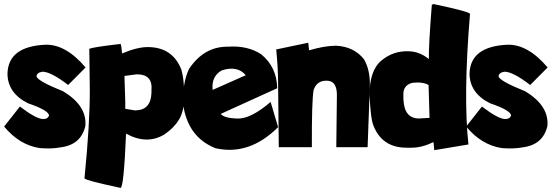

<svg xmlns="http://www.w3.org/2000/svg" viewBox="-40 -729 2735 952"><path d="M185.5 -507.3Q286.6 -509.8 384.3 -394.5L297.9 -307.6Q212.4 -373.5 169.9 -373.5Q141.6 -368.7 141.1 -349.6Q147.9 -326.7 272.9 -276.4Q391.6 -205.1 383.3 -105Q361.8 -9.8 257.3 2Q218.8 9.8 157.7 5.4Q56.2 -9.8 -19.5 -101.6L58.6 -200.7Q140.1 -138.7 174.3 -138.7Q196.3 -138.7 203.1 -155.3Q203.1 -181.6 99.1 -216.8Q-2.9 -267.6 -2.9 -365.2Q1.5 -499 185.5 -507.3Z M557.6 -511.2Q561.5 -507.3 565.4 -463.9Q640.1 -495.6 692.4 -495.6Q815.9 -495.6 859.4 -383.3Q877.9 -315.9 870.6 -221.2Q870.6 -127.9 775.4 -62.5Q688 -9.8 585 -66.4Q573.7 202.6 557.6 202.6Q384.8 166 378.9 155.3Q406.2 -121.1 405.3 -285.2L402.8 -487.3Q423.8 -495.6 557.6 -511.2ZM577.1 -352.5 581.1 -225.1V-189.5L628.9 -181.6Q708 -181.6 710.9 -268.1L711.4 -301.3Q708 -361.8 636.7 -360.4Z M1254.9 -460Q1332.5 -397 1334.5 -291.5L1054.2 -164.1Q1072.8 -142.6 1138.4 -141.1Q1204.1 -139.6 1301.8 -223.6L1338.9 -98.6Q1196.3 43.9 1028.3 5.9Q890.1 -49.3 867.7 -213.4Q864.3 -317.4 897 -386.7Q971.2 -499 1090.8 -497.6Q1188 -503.9 1254.9 -460ZM1014.2 -283.2 1178.7 -356Q1137.7 -404.8 1060.5 -380.4Q1007.3 -351.6 1014.2 -283.2Z M1488.3 -517.1 1492.7 -479.5Q1568.8 -502 1626.5 -502.4Q1715.8 -497.6 1765.1 -434.6Q1795.4 -382.3 1793.9 -305.2L1782.7 1H1627.4L1630.4 -253.9Q1631.8 -324.2 1586.4 -328.6Q1532.2 -333 1515.1 -283.2Q1505.4 -231 1506.3 1H1342.3L1338.9 -316.4Q1338.9 -388.2 1329.6 -483.9Z M2109.4 -709Q2284.7 -671.9 2290.5 -660.6Q2256.3 -251 2282.7 -12.7L2113.3 15.6L2109.4 -24.4Q2051.8 3.4 2000.5 3.4H1976.6Q1848.1 3.4 1807.6 -117.7Q1799.3 -150.9 1795.4 -207L1792.5 -252.4Q1790.5 -377.9 1850.8 -428.5Q1911.1 -479 1989.7 -474.6Q2042 -472.7 2086.4 -436Q2085 -498.5 2101.1 -705.1ZM1960 -260.3 1960.4 -235.8Q1964.4 -141.6 2037.1 -141.6L2089.8 -144.5L2085 -307.6Q2056.2 -324.2 2004.4 -318.4Q1959 -306.6 1960 -260.3Z M2476.6 -507.3Q2577.6 -509.8 2675.3 -394.5L2588.9 -307.6Q2503.4 -373.5 2460.9 -373.5Q2432.6 -368.7 2432.1 -349.6Q2439 -326.7 2564 -276.4Q2682.6 -205.1 2674.3 -105Q2652.8 -9.8 2548.3 2Q2509.8 9.8 2448.7 5.4Q2347.2 -9.8 2271.5 -101.6L2349.6 -200.7Q2431.2 -138.7 2465.3 -138.7Q2487.3 -138.7 2494.1 -155.3Q2494.1 -181.6 2390.1 -216.8Q2288.1 -267.6 2288.1 -365.2Q2292.5 -499 2476.6 -507.3Z"/></svg>

Font: Lapsus Pro (theguybrush.com)
Style: Bold
Weight: 700
Designer: Jose Roses
Version: Version 1.00 February 9, 2018, initial release